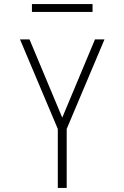

<svg xmlns="http://www.w3.org/2000/svg" viewBox="-20 -930 616 950"><path d="M266 0H310V-292L497 -735H450L288 -348L126 -735H79L266 -292ZM138 -871H438V-910H138Z"/></svg>

Font: Iosevka Sparkle Extralight
Style: Regular
Weight: 200
Designer: Belleve Invis
Foundry: Belleve Invis
Version: Version 4.5.0; ttfautohint (v1.8.3)